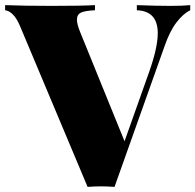

<svg xmlns="http://www.w3.org/2000/svg" viewBox="-36 -728 761 748"><path d="M705.1 -708V-688Q678.2 -675.3 651.9 -641.1Q625.5 -606.9 605 -547.9L410.2 0Q377.9 -2 356.9 -2Q336.4 -2 305.2 0L43 -624Q29.8 -656.2 14.2 -671.6Q-1.5 -687 -16.1 -688V-708Q56.6 -705.1 166 -705.1Q279.8 -705.1 334 -708V-688Q296.9 -686.5 280.3 -679.2Q263.7 -671.9 263.7 -651.4Q263.7 -634.3 275.9 -604L449.2 -177.7L545.9 -450.2Q578.6 -543.5 578.6 -598.6Q578.6 -685.1 497.1 -688V-708Q571.8 -705.1 627.9 -705.1Q675.3 -705.1 705.1 -708Z"/></svg>

Font: TypoPRO Playfair Display
Style: Regular
Weight: 900
Designer: Claus Eggers Sørensen
Foundry: Claus Eggers Sørensen
Version: Version 1.004;PS 001.004;hotconv 1.0.70;makeotf.lib2.5.58329